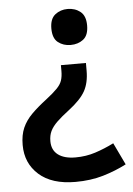

<svg xmlns="http://www.w3.org/2000/svg" viewBox="-53 -585 567 818"><g transform="rotate(-5 230.5 -176.5)"><path d="M325 -276Q325 -224 305.5 -189Q286 -154 235 -115Q202 -90 182.5 -71Q163 -52 154 -33.5Q145 -15 145 10Q145 48 171.5 68Q198 88 246 88Q291 88 331 75Q371 62 411 42L456 136Q410 160 356 176Q302 192 237 192Q136 192 81 143Q26 94 26 16Q26 -27 39.5 -57.5Q53 -88 79 -114Q105 -140 143 -169Q174 -193 190.5 -210Q207 -227 212.5 -244Q218 -261 218 -284V-309H325ZM344 -468Q344 -426 321.5 -408.5Q299 -391 267 -391Q236 -391 213.5 -408.5Q191 -426 191 -468Q191 -509 213.5 -527Q236 -545 267 -545Q299 -545 321.5 -527Q344 -509 344 -468Z"/></g></svg>

Font: Noto Sans Gujarati UI SemiBold
Style: Regular
Weight: 600
Designer: Jelle Bosma - Monotype Design Team, Universal Thirst
Foundry: Monotype Imaging Inc.
Version: Version 2.106; ttfautohint (v1.8.4.7-5d5b)